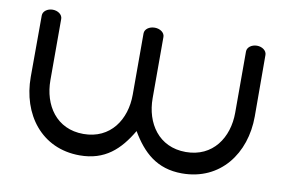

<svg xmlns="http://www.w3.org/2000/svg" viewBox="-66 -704 1216 817"><g transform="rotate(10 542.0 -295.5)"><path d="M58 -292.6C58 -132 154.9 0 320.4 0C429.4 0 491.1 -58.1 541.5 -143.9C591.2 -59.4 653.3 0 762.6 0C928.1 0 1026 -132 1026 -292.6C1026 -451.5 1025.3 -558.2 1025.3 -558.2C1025.3 -576.7 1005.8 -590.6 983.3 -590.6C960.7 -590.6 941.2 -576.8 941.2 -558.2C941.2 -558.2 941.2 -402.9 941.2 -293.6C941.2 -185.9 879.6 -92.5 762.6 -92.5C645.7 -92.5 584.5 -185.8 584.5 -293.6C584.5 -402.9 584.5 -558.2 584.5 -558.2C584.5 -576.8 564.7 -590.6 541.9 -590.6C517.7 -590.6 498.5 -576.8 498.5 -558.2C498.5 -558.2 498.5 -402.9 498.5 -293.6C498.5 -185.8 437.3 -92.5 320.4 -92.5C203.4 -92.5 142.8 -185.8 142.8 -293.6C142.8 -402.9 142.8 -558.2 142.8 -558.2C142.8 -576.8 123.3 -590.6 100.7 -590.6C78.2 -590.6 58.7 -576.7 58.7 -558.2C58.7 -558.2 58 -451.5 58 -292.6Z"/></g></svg>

Font: Hi.
Style: Bold
Weight: 400
Designer: Mew Too, Robert Jablonski
Foundry: Cannot Into Space Fonts
Version: Version 1.996